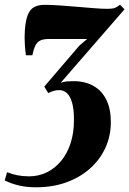

<svg xmlns="http://www.w3.org/2000/svg" viewBox="-72 -549 548 815"><path d="M81 246Q42.5 246 10.2 238.8Q-22 231.5 -52 217L-42 182Q-21.5 190.5 1.8 195Q25 199.5 52 199.5Q92 199.5 126.8 182.5Q161.5 165.5 187.5 134Q213.5 102.5 227.8 58.5Q242 14.5 242 -39.5Q242 -85 234 -113Q226 -141 211.8 -153.8Q197.5 -166.5 179.5 -166.5Q167 -166.5 156.2 -163.2Q145.5 -160 132.5 -154L116 -181.5L265 -355.5L298 -383.5Q281 -383.5 260.8 -383.5Q240.5 -383.5 219.2 -383.5Q198 -383.5 176.5 -383.5Q155 -383.5 135.5 -383.5Q113.5 -383.5 100 -377.5Q86.5 -371.5 78.8 -356.8Q71 -342 65.5 -314.5H38Q35.5 -329.5 33.5 -359Q31.5 -388.5 33.5 -420Q36.5 -462 46 -485.8Q55.5 -509.5 73.2 -519Q91 -528.5 118 -528.5Q144.5 -528.5 180.8 -526Q217 -523.5 255.5 -520.2Q294 -517 328 -514.2Q362 -511.5 384.5 -511.5Q405.5 -511.5 415.8 -515.5Q426 -519.5 437.5 -529L456.5 -509.5L185.5 -197.5Q200 -202.5 212.2 -203.5Q224.5 -204.5 240.5 -204.5Q289.5 -204.5 325 -184.2Q360.5 -164 379.5 -125.2Q398.5 -86.5 398.5 -31Q398.5 28 375.5 78.2Q352.5 128.5 310.2 166.2Q268 204 209.8 225Q151.5 246 81 246Z"/></svg>

Font: Merriweather 120pt Black
Style: Italic
Weight: 900
Italic angle: -7.8°
Version: Version 2.101